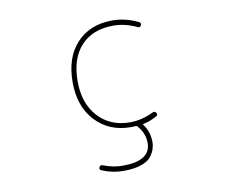

<svg xmlns="http://www.w3.org/2000/svg" viewBox="-81 -660 1161 959"><g transform="rotate(-10 500.0 -181.0)"><path d="M471.7 194.3Q414.1 194.3 362.3 171.9Q349.6 167 355.5 155.3Q360.4 143.6 373 148.4Q421.9 168 471.7 168Q612.3 168 613.3 78.1Q613.3 27.3 577.1 -12.7Q575.2 -15.6 570.3 -15.6Q563.5 -14.6 545.9 -14.6Q490.2 -14.6 445.3 -33.2Q400.4 -51.8 365.7 -88.9Q331.1 -126 314 -175.3Q296.9 -224.6 296.9 -285.2Q296.9 -347.7 313.5 -397.5Q330.1 -446.3 363.3 -482.4Q396.5 -518.6 441.9 -537.1Q487.3 -555.7 545.9 -555.7Q611.3 -555.7 675.8 -524.4Q683.6 -520.5 683.6 -513.7Q683.6 -510.7 681.6 -506.8Q676.8 -495.1 665 -501Q604.5 -529.3 545.9 -529.3Q440.4 -529.3 381.3 -465.3Q322.3 -401.4 322.3 -285.2Q322.3 -173.8 383.8 -106.4Q445.3 -39.1 545.9 -39.1Q604.5 -39.1 665 -68.4Q676.8 -73.2 682.6 -62.5Q684.6 -58.6 684.6 -54.7Q684.6 -48.8 676.8 -44.9Q637.7 -24.4 612.3 -20.5L608.4 -19.5Q604.5 -18.6 607.4 -15.6L609.4 -12.7Q637.7 25.4 637.7 78.1Q637.7 95.7 631.3 114.3Q625 132.8 609.4 152.3Q593.8 170.9 558.6 182.6Q522.5 194.3 471.7 194.3Z"/></g></svg>

Font: Rounded Mgen+ 1m thin
Style: Regular
Weight: 100
Designer: [Source Han Sans]
Ryoko NISHIZUKA  (kana & ideographs); Paul D. Hunt (Latin, Greek & Cyrillic); Wenlong ZHANG  (bopomofo
Version: Version 1.059.20150602